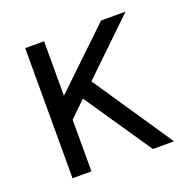

<svg xmlns="http://www.w3.org/2000/svg" viewBox="-92 -559 646 649"><g transform="rotate(-20 231.5 -234.0)"><path d="M352 0 188 -241 131 -186V0H63V-468H131V-272L336 -468H424L235 -286L428 0Z"/></g></svg>

Font: Didact Gothic
Style: Regular
Weight: 400
Designer: Daniel Johnson
Foundry: Daniel Johnson
Version: Version 2.101;PS 002.101;hotconv 1.0.88;makeotf.lib2.5.64775